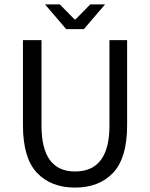

<svg xmlns="http://www.w3.org/2000/svg" viewBox="-20 -838 680 870"><path d="M84 -271V-656H168V-269Q168 -61 320 -61Q476 -61 476 -269V-656H556V-271Q556 -122 492.5 -55Q429 12 320 12Q211 12 147.5 -55Q84 -122 84 -271ZM184 -818H251L318 -750H322L389 -818H456L360 -706H280Z"/></svg>

Font: RibengUni
Style: Regular
Weight: 400
Designer: (1) Dr. Andrew Glass (Program Manager at Microsoft Corporation)
(2) Bivuti Chakma (Suz Moriz)
(3) Paul D. Hunt (Adobe Co
Foundry: Bivuti Chakma and Jyoti Chakma
Version: Version 1.2020